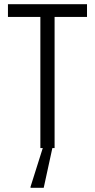

<svg xmlns="http://www.w3.org/2000/svg" viewBox="-20 -708 454 918"><path d="M173 0V-627H18V-688H396V-627H241V0ZM126 190V185L187 -8H231V-3L189 190Z"/></svg>

Font: Saira Condensed
Style: Regular
Weight: 400
Width: 3
Designer: Hector Gatti with collaboration of the Omnibus-Type team
Foundry: Omnibus-Type
Version: Version 1.101